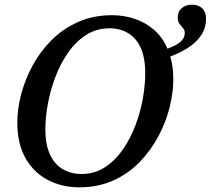

<svg xmlns="http://www.w3.org/2000/svg" viewBox="-20 -790 901 821"><path d="M319 11Q245 11 184.5 -20.5Q124 -52 89 -114Q54 -176 54 -266Q54 -324 70.5 -387Q87 -450 119.5 -510Q152 -570 200.5 -618.5Q249 -667 314 -696Q379 -725 459 -725Q510 -725 556 -709.5Q602 -694 638.5 -662.5Q675 -631 696 -582Q716 -589 732.5 -598Q749 -607 759.5 -619.5Q770 -632 770 -650Q770 -662 762.5 -670Q755 -678 747.5 -688Q740 -698 740 -715Q740 -741 757.5 -755.5Q775 -770 801 -770Q829 -770 845 -754Q861 -738 861 -711Q861 -670 840 -639Q819 -608 784.5 -586Q750 -564 708 -548Q715 -527 718 -502Q721 -477 721 -450Q721 -395 705.5 -332Q690 -269 658 -208.5Q626 -148 578 -98Q530 -48 465 -18.5Q400 11 319 11ZM328 -46Q385 -46 429 -75Q473 -104 505.5 -151Q538 -198 559.5 -255Q581 -312 591 -370Q601 -428 601 -476Q601 -544 581.5 -586Q562 -628 527.5 -648.5Q493 -669 449 -669Q392 -669 347.5 -640Q303 -611 270.5 -564Q238 -517 216.5 -460Q195 -403 184.5 -345Q174 -287 174 -239Q174 -171 194 -128.5Q214 -86 249.5 -66Q285 -46 328 -46Z"/></svg>

Font: ET Text
Style: Italic
Weight: 470
Italic angle: -12°
Designer: Monotype Design Team
Foundry: Monotype Imaging Inc.
Version: Version 2.009